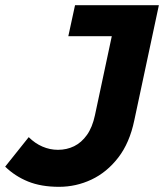

<svg xmlns="http://www.w3.org/2000/svg" viewBox="-54 -710 634 742"><path d="M-34 -66 57 -180Q81 -156 110 -143.5Q139 -131 170 -131Q204 -131 232.5 -145Q261 -159 282 -188.5Q303 -218 313 -265L378 -570H210L236 -690H560L465 -245Q447 -158 403 -101Q359 -44 299.5 -16Q240 12 174 12Q105 12 54.5 -8.5Q4 -29 -34 -66Z"/></svg>

Font: Radio Canada
Style: Italic
Weight: 400
Italic angle: -12°
Designer: Charles Daoud, Etienne Aubert Bonn, Alexandre Saumier Demers, Jacques Le Bailly
Foundry: Radio-Canada
Version: Version 2.104;gftools[0.9.28.dev5+ged2979d]